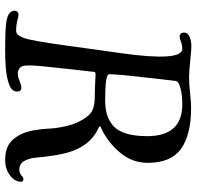

<svg xmlns="http://www.w3.org/2000/svg" viewBox="-29 -716 752 734"><g transform="rotate(90 347.0 -349.0)"><path d="M253.9 -324.2 244.1 -237.8Q242.2 -217.3 239.3 -191.4Q236.3 -165.5 234.9 -151.4Q233.4 -137.2 231.9 -119.6Q230.5 -102.1 230.2 -92.8Q230 -83.5 230.5 -73.7Q231 -64 233.2 -58.3Q235.4 -52.7 239.3 -49.3Q247.6 -42 258.5 -41.3Q269.5 -40.5 278.6 -43.9Q287.6 -47.4 298.3 -51Q309.1 -54.7 314.9 -54.7Q330.1 -54.7 330.1 -38.1Q330.1 -25.4 319.8 -17.1Q309.6 -8.8 285.2 -2.4Q249.5 7.3 171.9 7.3Q81.5 7.3 56.2 1.5Q21 -6.3 21 -28.8Q21 -35.6 25.4 -39.8Q29.8 -43.9 36.1 -43.9Q41.5 -43.9 58.8 -39.3Q76.2 -34.7 98.1 -34.7Q119.1 -34.7 130.6 -83.3Q142.1 -131.8 163.6 -295.4L183.1 -434.6Q216.3 -669.9 166.5 -669.9Q152.8 -669.9 139.4 -664.8Q126 -659.7 122.1 -659.7Q104.5 -659.7 104.5 -676.3Q104.5 -690.9 120.8 -697.8Q137.2 -704.6 155.3 -704.6Q171.4 -704.6 212.6 -700.2Q253.9 -695.8 275.4 -695.8Q301.8 -695.8 336.4 -699.7Q371.1 -703.6 392.6 -703.6Q494.6 -703.6 548.6 -665.3Q602.5 -627 602.5 -537.6Q602.5 -482.9 569.1 -439.2Q535.6 -395.5 484.9 -367.2Q481.9 -365.2 475.8 -362.8Q469.7 -360.4 466.3 -358.4Q462.9 -356.4 462.9 -354.5Q462.9 -353 465.3 -351.6Q467.8 -350.1 472.9 -347.7Q478 -345.2 480 -344.2Q531.7 -316.9 556.2 -252.9Q567.9 -221.7 574.2 -179.9Q580.6 -138.2 582.5 -111.8Q584.5 -85.4 595.2 -66.2Q606 -46.9 627.9 -46.9Q641.6 -46.9 650.1 -54.7Q658.7 -62.5 665 -62.5Q674.8 -62.5 674.8 -53.2Q674.8 -29.3 650.1 -11Q625.5 7.3 591.8 7.3Q557.6 7.3 535.4 -4.9Q513.2 -17.1 496.6 -46.9Q484.4 -68.8 478.5 -100.3Q472.7 -131.8 471.7 -159.7Q470.7 -187.5 462.9 -222.7Q455.1 -257.8 439 -286.1Q421.4 -317.4 401.4 -326.4Q381.3 -335.4 349.1 -335.4Q328.1 -335.4 295.4 -336.9Q262.7 -338.4 262.2 -338.4Q257.8 -338.4 255.9 -335.7Q253.9 -333 253.9 -324.2ZM361.3 -375Q394.5 -375 418.5 -382.1Q442.4 -389.2 461.7 -406.5Q481 -423.8 490.7 -456.3Q500.5 -488.8 500.5 -536.1Q500.5 -669.9 378.4 -669.9Q349.6 -669.9 328.4 -665.5Q307.1 -661.1 298.6 -656Q290 -650.9 289.6 -645.5Q289.1 -640.1 285.9 -614.5Q282.7 -588.9 280.3 -566.9L267.6 -449.2Q263.7 -407.7 263.7 -390.1Q263.7 -375 361.3 -375Z"/></g></svg>

Font: Cooper*
Style: Italic
Weight: 400
Italic angle: -7°
Designer: Owen Earl
Foundry: indestructible type*
Version: Version 0.001